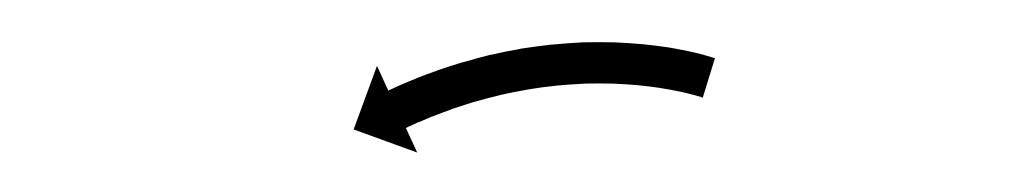

<svg xmlns="http://www.w3.org/2000/svg" viewBox="-20 -254 502 93"><path d="M319.4 -207C319.8 -206.9 320.1 -206.8 320.4 -206.7L326.3 -225.8C326.2 -225.8 326.1 -225.9 325.8 -226C325.8 -226 325.7 -226 325.7 -226C325.7 -226 325.6 -226 325.6 -226C324.2 -226.5 322.7 -226.9 321.2 -227.3C321.2 -227.3 321.2 -227.3 321.1 -227.4C321.1 -227.4 321.1 -227.4 321.1 -227.4C318.6 -228 316.1 -228.6 313.6 -229.2C313.6 -229.2 313.6 -229.2 313.6 -229.2C313.5 -229.2 313.5 -229.2 313.5 -229.2C310.2 -229.9 306.8 -230.5 303.5 -231.1C303.5 -231.1 303.5 -231.1 303.4 -231.1C303.4 -231.1 303.3 -231.1 303.3 -231.1C299.3 -231.7 295.3 -232.2 291.3 -232.6C291.3 -232.6 291.2 -232.6 291.2 -232.6C291.1 -232.6 291.1 -232.6 291.1 -232.6C286.5 -233 282 -233.3 277.5 -233.5C277.5 -233.5 277.4 -233.5 277.4 -233.5C277.3 -233.5 277.3 -233.5 277.3 -233.5C272.4 -233.6 267.5 -233.6 262.7 -233.5C262.7 -233.5 262.6 -233.5 262.6 -233.5C262.5 -233.5 262.4 -233.5 262.4 -233.5C257.4 -233.2 252.4 -232.9 247.4 -232.4C247.4 -232.4 247.3 -232.4 247.3 -232.4C247.2 -232.4 247.1 -232.4 247.1 -232.4C242.1 -231.8 237.1 -231.2 232.1 -230.4C232.1 -230.4 232.1 -230.4 232 -230.3C232 -230.3 231.9 -230.3 231.9 -230.3C227.1 -229.5 222.3 -228.5 217.5 -227.4C217.5 -227.4 217.5 -227.4 217.4 -227.4C217.4 -227.4 217.3 -227.4 217.3 -227.4C212.9 -226.3 208.5 -225.1 204.1 -223.8C204.1 -223.8 204 -223.8 204 -223.8C203.9 -223.8 203.9 -223.8 203.9 -223.8C199.9 -222.6 196 -221.3 192.1 -220C192.1 -220 192.1 -220 192.1 -220C192 -219.9 192 -219.9 192 -219.9C188.7 -218.8 185.4 -217.5 182.2 -216.3C182.2 -216.3 182.2 -216.2 182.1 -216.2C182.1 -216.2 182.1 -216.2 182.1 -216.2C179.6 -215.2 177.1 -214.2 174.6 -213.1C174.6 -213.1 174.6 -213.1 174.6 -213.1C174.6 -213.1 174.6 -213.1 174.6 -213.1C173 -212.4 171.4 -211.7 169.8 -210.9C169.8 -210.9 169.8 -210.9 169.8 -210.9C169.8 -210.9 169.8 -210.9 169.8 -210.9C169.2 -210.7 168.7 -210.4 168.1 -210.1L162.6 -222.1L151.3 -191.3L182.1 -180.1L176.6 -192C177.1 -192.3 177.6 -192.5 178.2 -192.8C178.2 -192.8 178.2 -192.8 178.2 -192.8C178.1 -192.8 178.1 -192.7 178.1 -192.7C179.6 -193.4 181.1 -194.1 182.6 -194.8C182.6 -194.8 182.6 -194.8 182.6 -194.8C182.6 -194.7 182.6 -194.7 182.6 -194.7C184.9 -195.7 187.3 -196.7 189.6 -197.7C189.6 -197.7 189.6 -197.7 189.6 -197.7C189.5 -197.7 189.5 -197.6 189.5 -197.6C192.6 -198.8 195.7 -200 198.8 -201.1C198.8 -201.1 198.7 -201.1 198.7 -201.1C198.7 -201.1 198.6 -201.1 198.6 -201.1C202.3 -202.3 206 -203.5 209.7 -204.7C209.7 -204.7 209.7 -204.7 209.6 -204.6C209.6 -204.6 209.6 -204.6 209.6 -204.6C213.7 -205.8 217.9 -206.9 222.1 -207.9C222.1 -207.9 222.1 -207.9 222 -207.9C222 -207.9 221.9 -207.9 221.9 -207.9C226.4 -208.9 230.9 -209.8 235.5 -210.6C235.5 -210.6 235.4 -210.6 235.4 -210.6C235.3 -210.6 235.3 -210.6 235.3 -210.6C240 -211.4 244.7 -212 249.4 -212.5C249.4 -212.5 249.3 -212.5 249.3 -212.5C249.2 -212.5 249.2 -212.5 249.2 -212.5C253.9 -212.9 258.6 -213.3 263.4 -213.5C263.4 -213.5 263.3 -213.5 263.3 -213.5C263.2 -213.5 263.1 -213.5 263.1 -213.5C267.7 -213.6 272.3 -213.6 276.9 -213.5C276.9 -213.5 276.8 -213.5 276.8 -213.5C276.7 -213.5 276.6 -213.5 276.6 -213.5C280.9 -213.3 285.1 -213.1 289.4 -212.7C289.4 -212.7 289.3 -212.7 289.3 -212.7C289.2 -212.7 289.2 -212.7 289.2 -212.7C292.9 -212.3 296.7 -211.9 300.4 -211.3C300.4 -211.3 300.3 -211.3 300.3 -211.3C300.2 -211.3 300.2 -211.3 300.2 -211.3C303.3 -210.8 306.3 -210.3 309.4 -209.6C309.4 -209.6 309.4 -209.6 309.3 -209.7C309.3 -209.7 309.2 -209.7 309.2 -209.7C311.5 -209.2 313.7 -208.6 316 -208C316 -208 315.9 -208 315.9 -208.1C315.8 -208.1 315.8 -208.1 315.8 -208.1C317.1 -207.7 318.3 -207.4 319.6 -207C319.6 -207 319.6 -207 319.5 -207C319.5 -207 319.4 -207 319.4 -207Z"/></svg>

Font: FRB American Cursive Just Arrows Extrabold
Style: Bold Italic
Weight: 800
Italic angle: -25°
Version: Version 2.0;Modular Font Editor K font №1